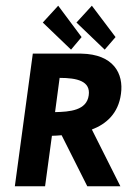

<svg xmlns="http://www.w3.org/2000/svg" viewBox="-20 -653 486 673"><path d="M95 -465 32 0H138L162 -177C172 -177 183 -178 196 -179L286 0H402L302 -199C352 -218 395 -255 404 -324C414 -395 378 -463 265 -465ZM173 -260 189 -380C250 -380 298 -369 291 -319C284 -266 225 -261 173 -260ZM385 -523 302 -633 248 -574 347 -479ZM266 -523 184 -633 130 -574 229 -479Z"/></svg>

Font: Hussar Tani
Style: Kurs
Weight: 700
Foundry: Cannot Into Space Fonts
Version: Version 0.92